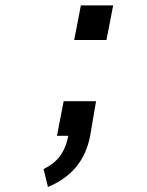

<svg xmlns="http://www.w3.org/2000/svg" viewBox="-20 -518 558 729"><path d="M221.7 -133.8 196.3 -2.4H239.3C226.1 64.9 195.3 99.1 145.5 124L162.1 191.9C251 154.8 304.2 92.3 322.8 -3.9V-5.4L344.7 -133.8ZM287.1 -497.6 261.7 -366.2H384.3L409.7 -497.6Z"/></svg>

Font: Fantasque Sans Mono
Style: RegItalic
Weight: 400
Italic angle: -11°
Monospace: yes
Designer: Jany Belluz
Version: Version 1.6.3